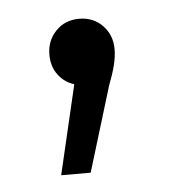

<svg xmlns="http://www.w3.org/2000/svg" viewBox="-32 -134 276 311"><g transform="rotate(-5 106.0 21.0)"><path d="M160 -50Q160 -38 156.5 -24Q153 -10 146 8L104 146H56L90 1Q74 -4 64 -17.5Q54 -31 54 -50Q54 -73 69 -88.5Q84 -104 107 -104Q130 -104 145 -88.5Q160 -73 160 -50Z"/></g></svg>

Font: APTA Sans Regular
Style: Regular
Weight: 400
Version: Version 7.200